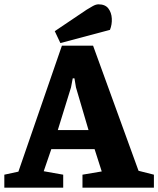

<svg xmlns="http://www.w3.org/2000/svg" viewBox="-28 -867 731 887"><path d="M-8 0V-60L57 -74L258 -656H402L612 -78L683 -60V0H353V-60L442 -75L409 -178H209L174 -76L264 -60V0ZM239 -266H381L323 -463L316 -505H308L300 -463ZM251 -668 225 -723 372 -822Q385 -830 400 -838.5Q415 -847 427 -847Q458 -847 472.5 -828Q487 -809 488.5 -781.5Q490 -754 480 -729Z"/></svg>

Font: Faustina ExtraBold
Style: Regular
Weight: 800
Designer: Alfonso Garcia
Foundry: http://www.omnibus-type.com
Version: Version 1.200